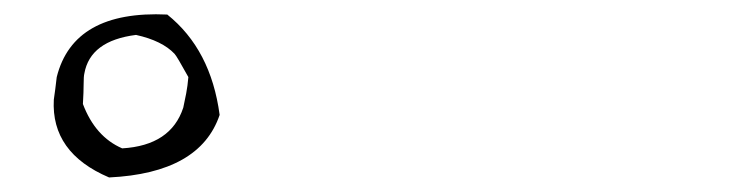

<svg xmlns="http://www.w3.org/2000/svg" viewBox="-20 -798 1040 264"><path d="M282 -640Q255 -560 130 -554Q50 -588 54 -661Q55 -668 56 -675.5Q57 -683 58 -692Q81 -784 210 -778Q270 -730 282 -640ZM94 -655Q111 -610 148 -594Q215 -598 232 -650Q234 -659 236 -669.5Q238 -680 239 -692Q223 -721 220 -724Q203 -742 167 -750Q104 -742 96 -697Q95 -693 95 -682.5Q95 -672 94 -655Z"/></svg>

Font: New Tegomin
Style: Regular
Weight: 400
Designer: Kyosuke Nagai
Version: Version 1.000